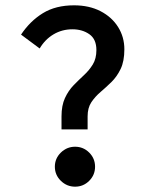

<svg xmlns="http://www.w3.org/2000/svg" viewBox="-20 -689 540 721"><path d="M211 -203V-252Q211 -293 224 -321Q237 -349 256.5 -369Q276 -389 295.5 -407Q315 -425 328.5 -447Q342 -469 342 -501Q342 -542 315.5 -560.5Q289 -579 252 -579Q213 -579 181 -560Q149 -541 129 -507L59 -559Q93 -610 141 -639.5Q189 -669 258 -669Q315 -669 357.5 -647Q400 -625 423.5 -587.5Q447 -550 447 -504Q447 -459 433 -430Q419 -401 398.5 -381Q378 -361 357.5 -343.5Q337 -326 323 -305Q309 -284 309 -252V-203ZM262 12Q231 12 208.5 -10Q186 -32 186 -63Q186 -94 208.5 -116Q231 -138 262 -138Q293 -138 315 -116Q337 -94 337 -63Q337 -32 315 -10Q293 12 262 12Z"/></svg>

Font: Inconsolata
Style: Bold
Weight: 700
Monospace: yes
Designer: Raph Levien, Cyreal, Brenton Simpson
Foundry: Raph Levien, Cyreal, Google
Version: Version 3.100; ttfautohint (v1.8.4.7-5d5b)